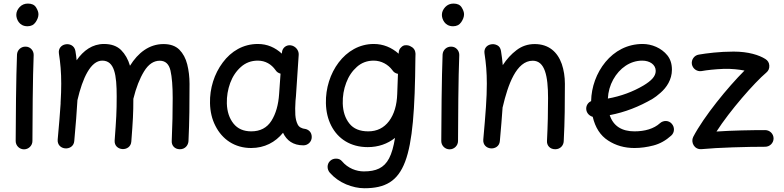

<svg xmlns="http://www.w3.org/2000/svg" viewBox="-20 -777 4322 1058"><path d="M69.8 -694.8C69.8 -673.3 84.5 -632.3 131.3 -632.3C150.9 -632.3 166 -639.6 176.3 -654.8C186.5 -669.9 191.9 -684.1 191.9 -698.2C191.9 -709.5 187.5 -722.2 178.7 -736.3C169.9 -750.5 154.8 -757.3 133.8 -757.3C115.7 -757.3 100.6 -751 88.4 -738.3C76.2 -725.1 69.8 -710.9 69.8 -694.8ZM122.1 -520H119.1C96.2 -520 75.2 -502 73.7 -476.6C68.8 -360.8 66.4 -101.6 66.4 0C66.4 25.4 86.9 45.9 112.3 45.9C137.7 45.9 158.7 25.4 158.7 0C158.7 -100.6 160.6 -360.8 165.5 -472.2V-475.1C165.5 -498 147.5 -519.5 122.1 -520Z M297.9 -8.3C295.4 21.5 315.9 38.1 337.9 40.5C361.3 43 386.7 29.8 389.2 0.5C397.5 -90.8 403.3 -163.1 406.7 -225.1C435.1 -347.7 480 -442.9 543.5 -442.9C611.3 -442.9 623 -363.8 623 -246.1C623 -159.2 620.6 -122.6 611.8 -3.4C609.4 26.4 631.3 43 654.3 44.4C677.2 45.9 701.7 32.2 703.6 2.9C712.4 -112.8 714.8 -151.4 714.8 -232.4C730 -294.4 750 -344.7 773.9 -383.8C797.9 -422.9 826.7 -442.4 860.4 -442.4C891.1 -442.4 911.1 -424.3 919.4 -388.2C927.7 -352.1 931.6 -301.3 931.6 -236.3C931.6 -161.6 930.2 -87.4 926.3 0C924.8 23.9 941.9 45.4 971.2 45.4C1000 45.4 1017.1 23.9 1018.6 0.5C1023.9 -108.9 1024.4 -212.9 1024.4 -314.9C1024.4 -353.5 1020 -389.2 1011.7 -422.4C1003.4 -455.6 988.8 -482.4 968.3 -503.4C947.3 -523.9 918.5 -534.2 880.9 -534.2C802.2 -534.2 740.7 -486.3 696.3 -414.6C686 -450.2 669.4 -479 647 -501.5C624.5 -523.4 593.3 -534.7 553.2 -534.7C489.3 -534.7 439.9 -499 402.3 -444.8C400.9 -461.4 398.4 -478.5 395.5 -496.1C390.1 -526.9 362.3 -537.6 338.4 -532.2C318.4 -527.8 300.3 -509.8 304.7 -481.9C313 -428.7 317.4 -378.9 317.4 -315.9C317.4 -285.6 316.4 -251 314 -211.9C313.5 -209.5 313.5 -207.5 314 -205.6C310.5 -150.9 305.2 -86.9 297.9 -8.3Z M1651.9 23.9C1677.2 23.9 1698.2 3.4 1697.8 -22C1697.8 -48.8 1680.7 -61.5 1665 -65.9C1642.1 -68.4 1627.4 -76.7 1620.1 -91.8C1612.8 -106.4 1608.9 -123.5 1607.4 -143.6C1606 -163.6 1606.4 -195.3 1608.4 -221.2C1609.4 -229.5 1610.4 -238.3 1610.8 -247.1L1626 -475.6C1627.4 -500.5 1607.4 -523.9 1582 -527.3C1557.1 -530.8 1535.2 -512.7 1533.7 -487.8L1533.2 -481.4C1496.1 -515.1 1453.1 -534.7 1400.9 -534.7C1320.3 -534.7 1253.9 -495.1 1207.5 -432.6C1160.6 -370.1 1135.3 -290 1137.2 -208.5C1138.2 -162.1 1147.9 -120.6 1167 -83.5C1204.6 -8.8 1273.4 38.6 1363.8 38.6C1438 38.6 1497.1 6.8 1539.6 -45.4C1559.6 -2.9 1595.2 23.9 1651.9 23.9ZM1364.7 -53.2C1322.3 -53.2 1289.6 -67.4 1266.6 -96.2C1243.7 -125 1231.4 -161.6 1230 -207C1229 -246.1 1235.4 -283.7 1248.5 -319.8C1261.7 -355.5 1281.7 -385.3 1307.6 -408.2C1333.5 -431.2 1364.3 -442.9 1400.4 -442.9C1442.9 -442.9 1475.6 -422.4 1497.6 -391.6C1503.9 -381.3 1513.2 -374.5 1525.9 -371.1L1518.1 -259.8C1514.2 -199.7 1500 -149.9 1475.6 -111.3C1451.2 -72.8 1414.1 -53.2 1364.7 -53.2Z M2217.8 -527.8C2207 -528.3 2197.8 -524.4 2190.4 -516.1C2182.1 -508.8 2177.7 -499 2177.2 -487.8L2176.8 -481C2137.7 -515.6 2091.8 -534.7 2039.6 -534.7C1879.9 -534.7 1772 -372.1 1775.9 -208.5C1776.9 -162.1 1786.6 -121.1 1805.2 -84.5C1842.3 -11.7 1912.1 33.7 2006.3 33.7C2064.9 33.7 2115.7 15.6 2156.7 -17.1C2148.9 31.2 2138.2 68.8 2124 95.7C2096.2 148.9 2051.8 167.5 1984.9 167.5C1944.3 167.5 1897.5 150.9 1864.3 111.3C1856.4 102.1 1846.2 97.2 1833 97.2C1819.8 96.7 1808.1 101.1 1798.8 109.9C1780.8 127 1780.8 156.2 1797.9 175.3C1822.8 203.1 1852.5 224.1 1887.2 238.8C1921.9 252.9 1955.1 260.3 1987.8 260.3C2216.8 260.3 2264.2 108.9 2269 -456.5L2269.5 -475.6C2270 -479 2269.5 -481.9 2269 -485.4C2267.6 -502.4 2257.8 -515.1 2239.3 -523.4C2234.9 -525.4 2230 -526.9 2225.6 -527.3C2223.6 -527.8 2221.7 -527.8 2219.7 -527.8ZM2009.3 -53.2C1962.9 -53.2 1928.2 -67.4 1905.3 -96.2C1882.3 -125 1870.1 -161.6 1868.7 -207C1867.7 -246.6 1874 -284.7 1887.7 -320.8C1900.9 -356.4 1920.9 -385.7 1946.8 -408.7C1972.7 -431.6 2003.4 -442.9 2039.1 -442.9C2082 -442.9 2119.1 -420.9 2141.1 -391.6C2148.4 -379.9 2158.7 -372.6 2172.9 -370.1L2168.9 -259.8C2167 -197.8 2151.9 -147.5 2124 -109.9C2095.7 -72.3 2057.6 -53.2 2009.3 -53.2Z M2415 -694.8C2415 -673.3 2429.7 -632.3 2476.6 -632.3C2496.1 -632.3 2511.2 -639.6 2521.5 -654.8C2531.7 -669.9 2537.1 -684.1 2537.1 -698.2C2537.1 -709.5 2532.7 -722.2 2523.9 -736.3C2515.1 -750.5 2500 -757.3 2479 -757.3C2460.9 -757.3 2445.8 -751 2433.6 -738.3C2421.4 -725.1 2415 -710.9 2415 -694.8ZM2467.3 -520H2464.4C2441.4 -520 2420.4 -502 2418.9 -476.6C2414.1 -360.8 2411.6 -101.6 2411.6 0C2411.6 25.4 2432.1 45.9 2457.5 45.9C2482.9 45.9 2503.9 25.4 2503.9 0C2503.9 -100.6 2505.9 -360.8 2510.7 -472.2V-475.1C2510.7 -498 2492.7 -519.5 2467.3 -520Z M2643.1 -8.3C2640.6 21.5 2661.1 38.1 2683.1 40.5C2706.5 43 2731.9 29.8 2734.4 0.5C2740.7 -71.8 2746.1 -132.8 2749.5 -185.5C2750 -186.5 2750 -187.5 2750.5 -188.5C2778.8 -309.1 2825.2 -442.4 2915.5 -442.4C2982.9 -442.4 3000 -357.9 3000 -236.3C3000 -161.6 2998.5 -87.4 2994.1 0C2992.7 23.9 3009.8 45.4 3039.6 45.4C3068.4 45.4 3085.9 23.4 3086.4 0.5C3092.3 -108.9 3092.8 -212.9 3092.8 -314.9C3092.8 -354.5 3086.9 -391.1 3075.7 -424.3C3052.2 -490.7 3003.9 -534.2 2926.3 -534.2C2888.7 -534.2 2855.5 -522.9 2826.7 -501C2797.4 -479 2772 -451.2 2750.5 -418C2748 -443.8 2745.1 -469.7 2740.7 -496.1C2738.3 -511.2 2731.4 -522 2719.7 -527.8C2707.5 -533.7 2695.8 -535.2 2683.6 -532.2C2662.6 -527.8 2645.5 -509.8 2649.9 -481.9C2658.2 -428.7 2662.6 -378.9 2662.6 -315.9C2662.6 -278.3 2661.1 -235.4 2657.7 -186.5C2654.3 -137.2 2649.4 -78.1 2643.1 -8.3Z M3678.7 -29.8C3697.8 -46.9 3698.7 -76.2 3681.6 -95.2C3665.5 -114.3 3635.7 -115.2 3616.7 -98.1C3583 -67.4 3533.2 -53.2 3476.1 -53.2C3407.7 -53.2 3359.9 -81.5 3339.8 -142.6C3423.3 -158.2 3502.4 -189.5 3576.7 -232.9C3588.9 -240.2 3603 -251 3619.6 -265.6C3652.8 -294.4 3682.6 -337.9 3682.6 -393.1C3682.6 -424.8 3674.3 -450.7 3657.7 -471.7C3624.5 -513.2 3570.8 -534.7 3521.5 -534.7C3436 -534.7 3366.2 -495.6 3316.4 -435.5C3266.6 -375 3238.8 -297.4 3237.3 -219.7C3220.2 -212.4 3209 -194.8 3210.4 -175.3C3211.9 -154.3 3227.1 -138.7 3246.1 -133.3C3260.3 -73.7 3288.1 -30.3 3330.6 -2.9C3373 24.9 3421.4 38.6 3476.1 38.6C3510.7 38.6 3545.9 33.7 3581.5 24.4C3616.7 15.1 3648.9 -2.9 3678.7 -29.8ZM3519 -442.9C3560.5 -442.9 3593.3 -420.9 3593.3 -386.2C3593.3 -355.5 3567.4 -331.1 3526.4 -306.2C3467.8 -271.5 3402.3 -247.1 3329.6 -233.9C3331.5 -271.5 3341.3 -306.6 3358.9 -338.4C3394 -401.9 3452.6 -442.9 3519 -442.9Z M3792.5 -423.3C3796.9 -398.4 3820.8 -381.3 3845.7 -385.3C3874.5 -390.6 3918 -395.5 3967.3 -397.5C4011.7 -398.9 4051.8 -394 4082.5 -388.2C3990.7 -296.4 3858.9 -135.7 3799.8 -22.5C3785.2 6.8 3805.7 47.9 3845.2 44.9C3934.6 36.1 4098.1 31.7 4196.3 31.7C4221.7 31.7 4242.7 11.2 4242.7 -14.2C4242.7 -39.6 4221.7 -60.1 4196.3 -60.1C4121.1 -60.1 4011.2 -58.1 3928.2 -52.2C4001.5 -166.5 4135.7 -320.3 4203.1 -377.4C4214.8 -387.2 4220.2 -399.9 4219.2 -416C4218.3 -431.6 4210.9 -443.4 4197.8 -451.7C4163.1 -473.6 4104 -492.7 4022.5 -492.7C3944.3 -492.7 3873.5 -483.4 3830.6 -476.1C3805.7 -472.2 3788.6 -448.2 3792.5 -423.3Z"/></svg>

Font: Mikhak Medium
Style: Regular
Weight: 500
Designer: Amin Abedi
Version: Version 3.2